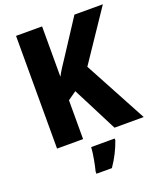

<svg xmlns="http://www.w3.org/2000/svg" viewBox="-167 -818 957 1143"><g transform="rotate(-20 312.0 -246.5)"><path d="M623 0 410 -396 624 -714H444L300 -493C277 -459 255 -426 239 -395V-714H74V0H239V-246L293 -284L438 0ZM417 72V61H268C266 100 253 169 243 207V221H341C375 172 399 123 417 72Z"/></g></svg>

Font: Noto Sans Lao SemiCondensed ExtraBold
Style: Regular
Weight: 800
Width: 4
Designer: Monotype Design Team
Foundry: Monotype Imaging Inc.
Version: Version 2.003